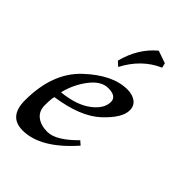

<svg xmlns="http://www.w3.org/2000/svg" viewBox="-215 -812 916 916"><g transform="rotate(45 243.0 -354.5)"><path d="M111.8 9.8Q18.1 9.8 18.1 -100.1Q18.1 -285.2 123.5 -383.8Q229 -482.4 327.1 -482.4Q361.8 -482.4 383.8 -466.3Q405.8 -450.2 405.8 -419.9Q405.8 -368.2 332.8 -300.3Q259.8 -232.4 106.9 -210Q101.6 -194.3 101.6 -150.9Q101.6 -110.8 128.7 -89.8Q155.8 -68.8 199.7 -68.8Q258.3 -68.8 339.4 -151.9L358.9 -134.8Q231.9 9.8 111.8 9.8ZM112.8 -248.5Q208 -258.3 261 -298.3Q314 -338.4 314 -384.8Q314 -422.4 257.8 -422.4Q210.9 -422.4 169.9 -368.9Q128.9 -315.4 112.8 -248.5ZM220.2 -526.9 197.8 -547.4Q226.1 -655.8 302.2 -718.8L365.2 -696.8L371.1 -672.9Q274.9 -631.3 220.2 -526.9Z"/></g></svg>

Font: Kelvinch
Style: Italic
Weight: 400
Italic angle: -10°
Designer: Paul James Miller
Foundry: High-Logic / Made with FontCreator
Version: Version 3.40;July 22, 2017;FontCreator 11.0.0.2388 64-bit